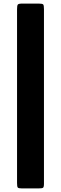

<svg xmlns="http://www.w3.org/2000/svg" viewBox="-20 -800 340 1070"><path d="M103.5 -780H196.5Q217 -780 221 -774.8Q225 -769.5 225 -749V224Q225 243 219.5 246.5Q214 250 194.5 250H101.5Q82.5 250 78.8 244.8Q75 239.5 75 220V-748Q75 -768.5 79 -774.2Q83 -780 103.5 -780Z"/></svg>

Font: Besley* Condensed Fatface
Style: Regular
Weight: 900
Width: 3
Designer: Owen Earl
Foundry: indestructible type*
Version: Version 3.000; ttfautohint (v1.8.3)